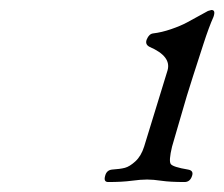

<svg xmlns="http://www.w3.org/2000/svg" viewBox="-20 -804 450 385"><path d="M397 -782Q403 -784 404 -784Q413 -784 408 -770Q399 -750 388 -716Q382 -698 367 -651Q352 -604 348 -589Q343 -571 334 -541Q325 -511 325 -510Q318 -481 322.5 -475Q327 -469 357 -464Q369 -462 365 -451Q361 -439 350 -439Q321 -439 304 -441.5Q287 -444 275 -444Q262 -444 243.5 -441.5Q225 -439 197 -439Q187 -439 191 -452Q194 -463 205 -464Q221 -465 230.5 -467.5Q240 -470 251.5 -480.5Q263 -491 269 -510L316 -663Q324 -691 280 -710Q270 -715 274.5 -725.5Q279 -736 287 -737Q304 -739 323 -745.5Q342 -752 355 -759Q368 -766 381.5 -773.5Q395 -781 397 -782Z"/></svg>

Font: EB Garamond 12
Style: Italic
Weight: 400
Italic angle: -17°
Version: Version 0.016; ttfautohint (v1.8.4)